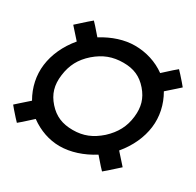

<svg xmlns="http://www.w3.org/2000/svg" viewBox="-133 -758 858 840"><g transform="rotate(30 295.5 -338.0)"><path d="M569 -339C576 -394 564 -450 535 -500L578 -538L598 -556L583 -574L560 -600L544 -617L524 -600L481 -561C437 -593 383 -610 326 -610C274 -610 218 -592 165 -559L131 -598L115 -615L95 -598L66 -572L46 -554L62 -536L96 -498C54 -448 29 -392 22 -337C15 -282 27 -226 56 -176L13 -138L-7 -120L8 -102L31 -76L47 -59L67 -76L110 -115C155 -82 207 -64 259 -64C314 -64 372 -83 426 -117L460 -78L476 -61L496 -78L525 -104L545 -122L529 -140L495 -178C537 -228 562 -284 569 -339ZM479 -339C473 -287 451 -246 410 -208C368 -171 327 -154 274 -154C221 -154 183 -170 150 -207C117 -244 105 -284 112 -337C119 -391 140 -431 182 -468C224 -504 266 -520 320 -520C372 -520 409 -504 442 -466C474 -429 485 -390 479 -339Z"/></g></svg>

Font: Gamestation Display Outline
Style: Italic
Weight: 400
Designer: Jonas Hecksher
Foundry: Jonas Hecksher, Playtypeª, e-types AS
Version: Version 1.003